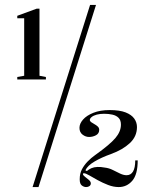

<svg xmlns="http://www.w3.org/2000/svg" viewBox="-20 -743 628 778"><path d="M50 -421V-431L78 -436V-669H50V-679L129 -708H140V-436L166 -431V-421ZM329 15Q320 15 311.5 8.5Q303 2 303 -16Q303 -40 312 -57Q321 -74 335 -88.5Q349 -103 366 -115Q425 -157 447.5 -183.5Q470 -210 470 -238Q470 -256 460.5 -265.5Q451 -275 435.5 -278.5Q420 -282 402 -282Q385 -282 372 -278.5Q359 -275 351.5 -269Q344 -263 344 -257Q344 -252 349.5 -248Q355 -244 362.5 -240Q370 -236 376 -230.5Q382 -225 382 -217Q382 -202 369 -195Q356 -188 341 -188Q327 -188 314.5 -197.5Q302 -207 302 -225Q302 -242 316.5 -258.5Q331 -275 358.5 -286Q386 -297 424 -297Q465 -297 489 -287.5Q513 -278 524 -262.5Q535 -247 535 -228Q535 -190 506 -163Q477 -136 430 -119Q391 -105 363 -88.5Q335 -72 326 -53L332 -50Q340 -57 350.5 -61.5Q361 -66 375 -66.5Q389 -67 404 -64Q422 -62 437.5 -54Q453 -46 467 -39.5Q481 -33 493 -33Q510 -33 519 -48Q528 -63 528 -93H538Q538 -36 516 -10.5Q494 15 461 15Q440 15 418 6.5Q396 -2 376 -13Q356 -24 341.5 -32.5Q327 -41 320 -41Q316 -41 316 -38Q316 -33 324 -27Q332 -21 340 -14Q348 -7 348 0Q348 7 342.5 11Q337 15 329 15ZM112 15 345 -723H369L136 15Z"/></svg>

Font: Kalnia Thin Medium
Style: Regular
Weight: 500
Version: Version 1.105